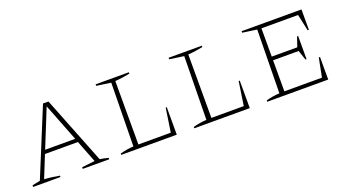

<svg xmlns="http://www.w3.org/2000/svg" viewBox="-45 -918 2382 1320"><g transform="rotate(-20 1146.5 -258.0)"><path d="M522 -23Q534 -21 540.5 -20Q547 -19 556 -17Q565 -15 584 -10V0H390V-12L485 -23L422 -185H181L116 -24Q148 -22 173.5 -18.5Q199 -15 227 -10V0H27V-12L85 -24L287 -516H327ZM192 -212H412L304 -489Z M1070 -201H1078V0H672V-10Q697 -17 722 -21Q747 -25 770 -26L777 -490L672 -505V-516H915V-506Q892 -501 864 -497Q836 -493 807 -491V-27H1044Z M1604 -201H1612V0H1206V-10Q1231 -17 1256 -21Q1281 -25 1304 -26L1311 -490L1206 -505V-516H1449V-506Q1426 -501 1398 -497Q1370 -493 1341 -491V-27H1578Z M2177 -165H2186V0H1740V-10Q1765 -17 1790 -21Q1815 -25 1838 -26L1845 -490L1740 -505V-516H2178V-367H2169L2143 -488H1875V-281H2062L2086 -352H2094V-183H2086L2062 -254H1875V-27H2150Z"/></g></svg>

Font: Piazzolla SC Thin
Style: Regular
Weight: 100
Designer: Juan Pablo del Peral
Foundry: Huerta Tipografica
Version: Version 1.330